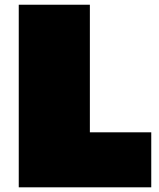

<svg xmlns="http://www.w3.org/2000/svg" viewBox="-20 -800 681 820"><path d="M60.1 -779.8H363.8V-234.9H626V0H60.1Z"/></svg>

Font: Fz Rammetto One
Style: Regular
Weight: 400
Designer: Vernon Adams
Foundry: Vernon Adams
Version: Vit hóa bi c Thuy @ FontZin.Com